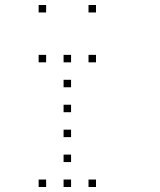

<svg xmlns="http://www.w3.org/2000/svg" viewBox="-20 -785 640 770"><path d="M136 -765Q135 -765 135 -765Q135 -765 135 -764V-736Q135 -735 135 -735Q135 -735 136 -735H164Q165 -735 165 -735Q165 -735 165 -736V-764Q165 -765 165 -765Q165 -765 164 -765ZM336 -765Q335 -765 335 -765Q335 -765 335 -764V-736Q335 -735 335 -735Q335 -735 336 -735H364Q365 -735 365 -735Q365 -735 365 -736V-764Q365 -765 365 -765Q365 -765 364 -765ZM136 -565Q135 -565 135 -565Q135 -565 135 -564V-536Q135 -535 135 -535Q135 -535 136 -535H164Q165 -535 165 -535Q165 -535 165 -536V-564Q165 -565 165 -565Q165 -565 164 -565ZM236 -565Q235 -565 235 -565Q235 -565 235 -564V-536Q235 -535 235 -535Q235 -535 236 -535H264Q265 -535 265 -535Q265 -535 265 -536V-564Q265 -565 265 -565Q265 -565 264 -565ZM336 -565Q335 -565 335 -565Q335 -565 335 -564V-536Q335 -535 335 -535Q335 -535 336 -535H364Q365 -535 365 -535Q365 -535 365 -536V-564Q365 -565 365 -565Q365 -565 364 -565ZM236 -465Q235 -465 235 -465Q235 -465 235 -464V-436Q235 -435 235 -435Q235 -435 236 -435H264Q265 -435 265 -435Q265 -435 265 -436V-464Q265 -465 265 -465Q265 -465 264 -465ZM236 -365Q235 -365 235 -365Q235 -365 235 -364V-336Q235 -335 235 -335Q235 -335 236 -335H264Q265 -335 265 -335Q265 -335 265 -336V-364Q265 -365 265 -365Q265 -365 264 -365ZM236 -265Q235 -265 235 -265Q235 -265 235 -264V-236Q235 -235 235 -235Q235 -235 236 -235H264Q265 -235 265 -235Q265 -235 265 -236V-264Q265 -265 265 -265Q265 -265 264 -265ZM236 -165Q235 -165 235 -165Q235 -165 235 -164V-136Q235 -135 235 -135Q235 -135 236 -135H264Q265 -135 265 -135Q265 -135 265 -136V-164Q265 -165 265 -165Q265 -165 264 -165ZM136 -65Q135 -65 135 -65Q135 -65 135 -64V-36Q135 -35 135 -35Q135 -35 136 -35H164Q165 -35 165 -35Q165 -35 165 -36V-64Q165 -65 165 -65Q165 -65 164 -65ZM236 -65Q235 -65 235 -65Q235 -65 235 -64V-36Q235 -35 235 -35Q235 -35 236 -35H264Q265 -35 265 -35Q265 -35 265 -36V-64Q265 -65 265 -65Q265 -65 264 -65ZM336 -65Q335 -65 335 -65Q335 -65 335 -64V-36Q335 -35 335 -35Q335 -35 336 -35H364Q365 -35 365 -35Q365 -35 365 -36V-64Q365 -65 365 -65Q365 -65 364 -65Z"/></svg>

Font: Doto Black Thin
Style: Regular
Weight: 250
Monospace: yes
Version: Version 1.000